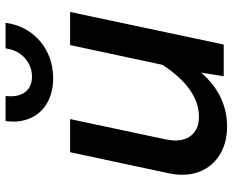

<svg xmlns="http://www.w3.org/2000/svg" viewBox="-93 -731 836 690"><g transform="rotate(-90 325.0 -386.0)"><path d="M165 -175Q165 -135 187.5 -112Q210 -89 250 -89Q351 -89 437 -220L508 -552H627L510 0H396L409 -81Q328 12 215 12Q164 12 125 -8Q86 -28 64 -64.5Q42 -101 42 -150Q42 -174 48 -201L123 -552H242L169 -208Q165 -184 165 -175ZM233 -757Q233 -766 235 -784H325Q324 -778 324 -766Q324 -730 342.5 -709.5Q361 -689 395 -689Q420 -689 442 -701Q464 -713 478.5 -734.5Q493 -756 496 -784H588Q581 -733 553.5 -694.5Q526 -656 483 -634.5Q440 -613 388 -613Q342 -613 306.5 -631Q271 -649 252 -682Q233 -715 233 -757Z"/></g></svg>

Font: Azeret Mono Medium
Style: Italic
Weight: 500
Italic angle: -12°
Designer: Martin Vácha
Foundry: Displaay
Version: Version 1.000; Glyphs 3.0.3, build 3074